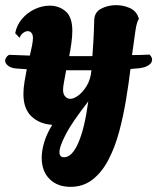

<svg xmlns="http://www.w3.org/2000/svg" viewBox="-21 -526 611 746"><path d="M253 200Q202 200 171.5 169.5Q141 139 141 87Q141 60 150.5 27.5Q160 -5 182 -41Q133 -44 101.5 -73.5Q70 -103 70 -161Q70 -182 74 -207Q78 -232 83 -257L40 -260Q21 -262 10 -271Q-1 -280 -1 -290Q-1 -303 14 -313L95 -310Q100 -331 103.5 -349Q107 -367 107 -378Q107 -392 101 -398.5Q95 -405 87 -405Q79 -405 69.5 -398.5Q60 -392 55 -379L38 -397Q44 -428 64 -452Q84 -476 113 -490Q142 -504 173 -504Q208 -504 234 -482Q260 -460 260 -406Q260 -385 256.5 -359.5Q253 -334 248 -308H338Q342 -360 343.5 -399Q345 -438 345 -445Q345 -478 371.5 -492Q398 -506 430 -506Q458 -506 483 -495Q508 -484 517 -458L519 -452Q511 -445 505 -405.5Q499 -366 492 -312Q510 -312 527 -312.5Q544 -313 560 -314Q570 -304 570 -294Q570 -282 557 -273Q544 -264 521 -261L486 -258Q479 -201 468.5 -137.5Q458 -74 442 -14.5Q426 45 401 93.5Q376 142 339.5 171Q303 200 253 200ZM252 -142Q266 -142 284 -155.5Q302 -169 316.5 -193.5Q331 -218 334 -251V-253H236Q232 -229 228 -209Q224 -189 224 -177Q224 -160 232.5 -151Q241 -142 252 -142ZM228 85Q259 85 283.5 28.5Q308 -28 322 -132Q258 -50 234 -3Q210 44 210 65Q210 85 228 85Z"/></svg>

Font: Agbalumo
Style: Regular
Weight: 400
Designer: Raphael Alegbeleye
Foundry: Sorkin Type Co.
Version: Version 1.000; ttfautohint (v1.8.4)